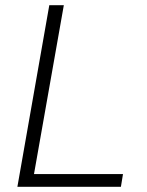

<svg xmlns="http://www.w3.org/2000/svg" viewBox="-20 -720 566 740"><path d="M170 -700H226L111 -49H454L446 0H47Z"/></svg>

Font: Sarabun ExtraLight
Style: Italic
Weight: 275
Italic angle: -10°
Designer: Suppakit Chalermlarp | Katatrad Co.,Ltd.
Foundry: Cadson Demak Co.,Ltd.
Version: Version 1.000; ttfautohint (v1.6)